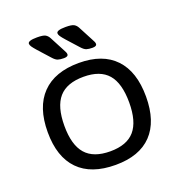

<svg xmlns="http://www.w3.org/2000/svg" viewBox="-130 -830 891 947"><g transform="rotate(-20 315.0 -356.0)"><path d="M318 6Q190 6 123.5 -62Q57 -130 57 -260Q57 -391 124 -460Q191 -529 318 -529Q442 -529 507.5 -460Q573 -391 573 -260Q573 -130 508 -62Q443 6 318 6ZM316 -66Q403 -66 444 -113.5Q485 -161 485 -261Q485 -362 444 -409.5Q403 -457 316 -457Q228 -457 186.5 -409.5Q145 -362 145 -261Q145 -161 186.5 -113.5Q228 -66 316 -66ZM408 -576Q388 -576 376 -580Q364 -584 350 -600L296 -660Q281 -677 275 -686Q269 -695 269 -702Q269 -718 317 -718Q349 -718 360.5 -711.5Q372 -705 379 -692L419 -616Q424 -607 427 -600.5Q430 -594 430 -589Q430 -576 408 -576ZM258 -576Q238 -576 226 -580Q214 -584 200 -600L146 -660Q131 -677 125 -686Q119 -695 119 -702Q119 -718 167 -718Q199 -718 210.5 -711.5Q222 -705 229 -692L269 -616Q274 -607 277 -600.5Q280 -594 280 -589Q280 -576 258 -576Z"/></g></svg>

Font: Asap Semi Expanded
Style: Regular
Weight: 400
Width: 6
Designer: Pablo Cosgaya
Foundry: Omnibus-Type
Version: Version 3.001; ttfautohint (v1.8.4.7-5d5b)